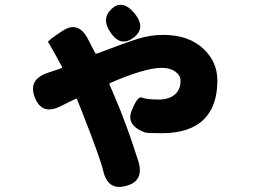

<svg xmlns="http://www.w3.org/2000/svg" viewBox="-20 -687 1040 787"><path d="M497 75Q422 96 403 13Q390 -42 313 -237L296 -279Q294 -284 290 -282L229 -252Q152 -213 123 -287Q94 -360 174 -388L231 -407Q236 -409 234 -413L227 -426Q208 -462 187 -498Q181 -509 177 -514Q173 -519 237 -561Q302 -603 341 -526L369 -472Q372 -465 379 -468Q497 -513 547 -528.5Q597 -544 649 -544Q756 -544 817 -484Q871 -431 871 -357Q871 -253 816 -198Q758 -141 643 -141Q583 -141 574 -144Q495 -174 520 -234Q544 -295 562 -287Q580 -279 631 -279Q672 -279 696 -299Q720 -319 720 -356Q720 -378 698.5 -393.5Q677 -409 643 -409Q575 -409 432 -347Q427 -345 429 -340L448 -296Q502 -170 547 -26Q572 55 497 75ZM528 -533Q476 -493 435 -551Q393 -609 437 -650Q481 -692 531 -633Q580 -573 528 -533Z"/></svg>

Font: Resource Han Rounded JP Heavy
Style: Regular
Weight: 900
Designer: Cyano Hao (round all glyphs); Ryoko NISHIZUKA 西塚涼子 (kana, bopomofo & ideographs); Paul D. Hunt (Latin, Greek & Cyrillic)
Foundry: Cyano Hao
Version: 0.990